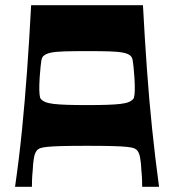

<svg xmlns="http://www.w3.org/2000/svg" viewBox="-20 -720 671 740"><path d="M38 0Q54 -111 65 -221.5Q76 -332 84.5 -450Q93 -568 100 -700H531Q538 -568 546.5 -450Q555 -332 566.5 -221.5Q578 -111 593 0H528Q528 -9 527.5 -26.5Q527 -44 525 -62Q524 -90 520 -112.5Q516 -135 505 -144Q501 -147 494 -149.5Q487 -152 468.5 -154Q450 -156 413.5 -157Q377 -158 315 -158Q253 -158 217 -157Q181 -156 162.5 -154Q144 -152 137 -149.5Q130 -147 126 -144Q115 -135 111 -112.5Q107 -90 106 -62Q104 -44 103.5 -26.5Q103 -9 103 0ZM315 -315Q360 -315 391.5 -316Q423 -317 444.5 -319.5Q466 -322 478 -327.5Q490 -333 496 -342Q499 -353 499.5 -372Q500 -391 498 -423Q496 -449 494.5 -464Q493 -479 491.5 -487Q490 -495 488 -498.5Q486 -502 484 -504Q475 -513 455 -517Q435 -521 401 -522Q367 -523 315 -523Q264 -523 229.5 -522Q195 -521 176 -517Q157 -513 147 -504Q145 -502 143 -498.5Q141 -495 139.5 -487Q138 -479 136.5 -464Q135 -449 133 -423Q131 -391 131.5 -372Q132 -353 135 -342Q141 -333 153 -327.5Q165 -322 186.5 -319.5Q208 -317 239.5 -316Q271 -315 315 -315Z"/></svg>

Font: Ojuju ExtraLight
Style: Bold
Weight: 700
Version: Version 1.000